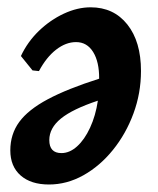

<svg xmlns="http://www.w3.org/2000/svg" viewBox="-20 -493 431 525"><path d="M8.2 -81.8Q8.2 -126 32.6 -159.5Q57.1 -193 110.7 -221.6Q164.3 -250.2 251.1 -277.8Q251.5 -323.7 234.7 -350.8Q217.9 -377.9 187.9 -377.9Q160.2 -377.9 133.5 -357.3Q106.9 -336.7 86.5 -298.6L68.9 -300.5L37.2 -339.8Q55.3 -378.5 86.3 -408.5Q117.4 -438.4 154.6 -455.7Q191.8 -473 227.9 -473Q290.9 -473 328.2 -426.1Q365.5 -379.2 365.5 -299Q365.5 -238.3 344.9 -182.6Q324.3 -126.8 288.8 -83Q253.4 -39.2 208.2 -13.8Q163 11.5 113.8 11.5Q64.6 11.5 36.4 -13.2Q8.2 -38 8.2 -81.8ZM148 -74.4Q170.4 -74.4 190.7 -92.7Q211.1 -111 226.3 -143.8Q241.5 -176.6 247.6 -217.7Q178.6 -194.8 146.7 -168.9Q114.8 -142.9 114.8 -110Q114.8 -74.4 148 -74.4Z"/></svg>

Font: Alegreya
Style: Italic
Weight: 400
Italic angle: -7°
Designer: Juan Pablo del Peral
Foundry: Huerta Tipografica
Version: Version 2.009